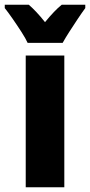

<svg xmlns="http://www.w3.org/2000/svg" viewBox="-57 -786 378 806"><path d="M213 0H51V-553H213ZM59 -606Q51 -624 33 -652Q15 -680 -4.5 -708Q-24 -736 -37 -752V-766H64Q79 -753 96 -735Q113 -717 132 -693Q172 -742 202 -766H301V-752Q287 -733 269 -706Q251 -679 234 -652.5Q217 -626 206 -606Z"/></svg>

Font: Noto Sans ExtraCondensed Black
Style: Regular
Weight: 900
Width: 2
Designer: Monotype Design Team
Foundry: Monotype Imaging Inc.
Version: Version 2.013; ttfautohint (v1.8.4.7-5d5b)